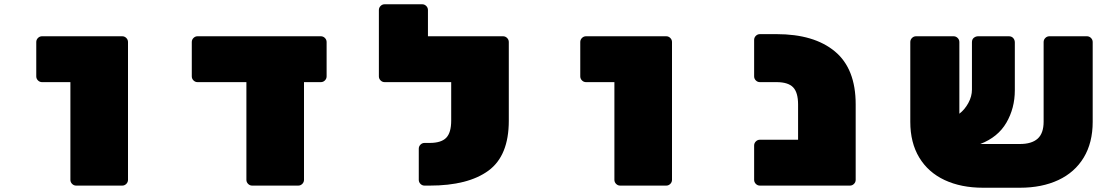

<svg xmlns="http://www.w3.org/2000/svg" viewBox="-20 -870 5142 900"><path d="M553 0H337Q326 0 318 -8Q310 -16 310 -27V-485H177Q166 -485 158 -493Q150 -501 150 -512V-673Q150 -684 158 -692Q166 -700 177 -700H553Q564 -700 572 -692Q580 -684 580 -673V-27Q580 -16 572 -8Q564 0 553 0Z M1405 -27Q1405 -16 1397 -8Q1389 0 1378 0H1162Q1151 0 1143 -8Q1135 -16 1135 -27V-485H906Q895 -485 887 -493Q879 -501 879 -512V-673Q879 -684 887 -692Q895 -700 906 -700H1484Q1495 -700 1503 -692Q1511 -684 1511 -673V-512Q1511 -501 1503 -493Q1495 -485 1484 -485H1405Z M1783 -850H1959Q1970 -850 1978 -842Q1986 -834 1986 -823V-700H2338Q2349 -700 2357 -692Q2365 -684 2365 -673V-304Q2365 -140 2269.5 -70Q2174 0 1994 0H1970Q1959 0 1951 -8Q1943 -16 1943 -27V-173Q1943 -184 1951 -192Q1959 -200 1970 -200H1994Q2048 -200 2071.5 -224Q2095 -248 2095 -305V-485H1783Q1772 -485 1764 -493Q1756 -501 1756 -512V-823Q1756 -834 1764 -842Q1772 -850 1783 -850Z M3103 0H2887Q2876 0 2868 -8Q2860 -16 2860 -27V-485H2727Q2716 -485 2708 -493Q2700 -501 2700 -512V-673Q2700 -684 2708 -692Q2716 -700 2727 -700H3103Q3114 -700 3122 -692Q3130 -684 3130 -673V-27Q3130 -16 3122 -8Q3114 0 3103 0Z M3991 -381V-27Q3991 -16 3983 -8Q3975 0 3964 0H3542Q3531 0 3523 -8Q3515 -16 3515 -27V-188Q3515 -199 3523 -207Q3531 -215 3542 -215H3721V-380Q3721 -437 3697.5 -461Q3674 -485 3620 -485H3542Q3531 -485 3523 -493Q3515 -501 3515 -512V-683Q3515 -694 3523 -702Q3531 -710 3542 -710H3620Q3796 -710 3893.5 -629Q3991 -548 3991 -381Z M4247 -299V-673Q4247 -684 4255 -692Q4263 -700 4274 -700H4450Q4461 -700 4469 -692Q4477 -684 4477 -673V-337Q4502 -356 4519 -387Q4536 -418 4536 -450V-672Q4536 -686 4545 -693Q4554 -700 4565 -700H4709Q4722 -700 4729.5 -691.5Q4737 -683 4737 -671V-447Q4737 -363 4697.5 -295Q4658 -227 4575 -195H4761Q4816 -195 4844 -220Q4872 -245 4872 -300V-673Q4872 -684 4880 -692Q4888 -700 4899 -700H5075Q5086 -700 5094 -692Q5102 -684 5102 -673V-299Q5102 -201 5060 -131.5Q5018 -62 4941 -26Q4864 10 4761 10H4588Q4485 10 4408 -26Q4331 -62 4289 -131.5Q4247 -201 4247 -299Z"/></svg>

Font: Rubik Mono One
Style: Regular
Weight: 400
Designer: Hubert and Fischer with Elvire Volk Leonovitch (Cyrillic Expansion: Cyreal)
Foundry: Hubert and Fischer with Elvire Volk Leonovitch
Version: Version 2.000